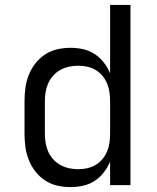

<svg xmlns="http://www.w3.org/2000/svg" viewBox="-20 -755 640 783"><path d="M268 8Q240 8 213.5 2Q187 -4 164 -19Q141 -34 124 -56Q107 -78 97 -103.5Q87 -129 83.5 -156Q80 -183 80 -210V-342Q80 -369 83.5 -396Q87 -423 97 -448.5Q107 -474 124 -496Q141 -518 164 -533Q187 -548 213.5 -554Q240 -560 268 -560Q293 -560 318.5 -554.5Q344 -549 365.5 -535Q387 -521 403 -500.5Q419 -480 429 -456V-735H512V0H429V-96Q419 -72 403 -51.5Q387 -31 365.5 -17Q344 -3 318.5 2.5Q293 8 268 8ZM299 -65Q318 -65 336 -69Q354 -73 370 -82.5Q386 -92 398 -106.5Q410 -121 417 -138Q424 -155 426.5 -173.5Q429 -192 429 -210V-342Q429 -360 426.5 -378.5Q424 -397 417 -414Q410 -431 398 -445.5Q386 -460 370 -469.5Q354 -479 336 -483Q318 -487 299 -487Q280 -487 261.5 -483Q243 -479 226.5 -470Q210 -461 197 -446.5Q184 -432 176.5 -415Q169 -398 166 -379.5Q163 -361 163 -342V-210Q163 -191 166 -172.5Q169 -154 176.5 -137Q184 -120 197 -105.5Q210 -91 226.5 -82Q243 -73 261.5 -69Q280 -65 299 -65Z"/></svg>

Font: Monocode
Style: Regular
Weight: 400
Designer: Belleve Invis
Foundry: Belleve Invis
Version: Version 16.1.0; ttfautohint (v1.8.4)